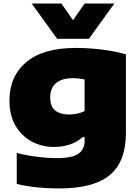

<svg xmlns="http://www.w3.org/2000/svg" viewBox="-20 -828 785 1078"><path d="M312 230Q252 230 193.8 224.5Q135.5 219 74 205V31Q135.5 46 193.5 53Q251.5 60 294 60Q385 60 420 35.2Q455 10.5 455 -36V-59H445Q383 -3 282 -3Q215 -3 158.2 -33.5Q101.5 -64 67.2 -122Q33 -180 33 -263Q33 -399.5 127.5 -479.2Q222 -559 408 -559Q454 -559 504 -554.8Q554 -550.5 601.5 -542.5Q649 -534.5 687 -523V-82Q687 79 596.8 154.5Q506.5 230 312 230ZM367 -185Q389.5 -185 412.5 -189.8Q435.5 -194.5 455 -204V-382Q441.5 -385 424.5 -387Q407.5 -389 388 -389Q326.5 -389 294.2 -361.2Q262 -333.5 262 -281Q262 -229.5 290.5 -207.2Q319 -185 367 -185ZM301 -610 158 -808H325L390 -714.5L455 -808H622L479 -610Z"/></svg>

Font: Encode Sans Expanded Expanded Black
Style: Regular
Weight: 900
Width: 7
Designer: Multiple Designers
Foundry: Impallari Type
Version: Version 3.000; ttfautohint (v1.8.3) -l 8 -r 50 -G 200 -x 14 